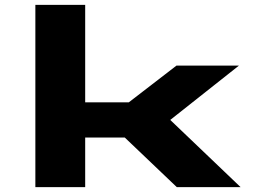

<svg xmlns="http://www.w3.org/2000/svg" viewBox="-20 -770 1084 790"><path d="M125.5 0V-750H330.5V-349H510L706 -500H963L680.5 -276.5L970 0H707.5L493.5 -204H330.5V0Z"/></svg>

Font: Trispace Expanded ExtraBold
Style: Regular
Weight: 800
Width: 7
Designer: Tyler Finck
Foundry: Etcetera Type Company
Version: Version 1.210; ttfautohint (v1.8.3)